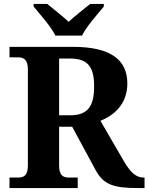

<svg xmlns="http://www.w3.org/2000/svg" viewBox="-20 -951 751 971"><path d="M260 -771H395C416 -816 474 -880 505 -918V-931H436C408 -909 357 -868 327 -841C297 -868 247 -909 219 -931H150V-918C181 -880 239 -816 260 -771ZM28 0H373V-53H330C303 -53 279 -60 279 -113V-310H345L464 -90C505 -15 558 0 678 0H711V-53H707C669 -53 641 -77 607 -135L488 -340C555 -367 624 -423 624 -529C624 -649 539 -714 350 -714H28V-661H70C97 -661 121 -653 121 -600V-113C121 -60 97 -53 70 -53H28ZM335 -368H279V-655H333C422 -655 456 -616 456 -515C456 -417 427 -368 335 -368Z"/></svg>

Font: Noto Nastaliq Urdu
Style: Bold
Weight: 700
Designer: Monotype Design Team (Patrick Giasson: type design, Kamal Mansour: OpenType code, Glenda Bellarosa). Updated by Simon Co
Foundry: Monotype Imaging Inc., Simon Cozens
Version: Version 3.009